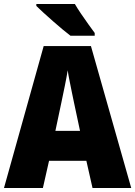

<svg xmlns="http://www.w3.org/2000/svg" viewBox="-20 -947 681 967"><path d="M446 0 415 -137H227L196 0H0L200 -715H438L641 0ZM353 -429Q348 -452 342 -482Q336 -512 330 -541.5Q324 -571 321 -593Q316 -561 306.5 -514.5Q297 -468 289 -430L259 -288H383ZM357 -927Q369 -906 388 -878Q407 -850 426 -823.5Q445 -797 457 -781V-767H335Q319 -779 295.5 -798.5Q272 -818 246.5 -840.5Q221 -863 198.5 -883.5Q176 -904 163 -917V-927Z"/></svg>

Font: Noto Sans Oriya Cond Blk
Style: Regular
Weight: 900
Width: 3
Designer: Amélie Bonet and Sol Matas
Foundry: Google LLC
Version: Version 2.006; ttfautohint (v1.8.4.7-5d5b)